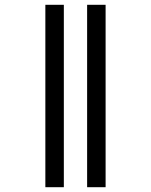

<svg xmlns="http://www.w3.org/2000/svg" viewBox="-20 -780 630 800"><path d="M343 0V-760H420V0ZM169 0V-760H246V0Z"/></svg>

Font: ET Text
Style: Regular
Weight: 470
Designer: Monotype Design Team
Foundry: Monotype Imaging Inc.
Version: Version 2.009